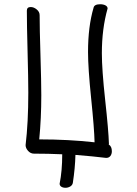

<svg xmlns="http://www.w3.org/2000/svg" viewBox="-20 -722 645 901"><path d="M321.8 136.2Q319.8 147 309.6 153.1Q299.3 159.2 287.1 159.2Q275.4 159.2 267.6 154.1Q259.8 148.9 259.8 140.1Q272 80.1 272 2Q206.1 -1 139.2 -1Q123.5 -1 111.8 -13.9Q100.1 -26.9 100.1 -41Q112.8 -146.5 112.8 -287.1Q112.8 -350.6 109.4 -479.2Q106 -607.9 106 -671.9Q106 -689 124 -689Q138.7 -689 152.3 -677.7Q166 -666.5 166 -650.9Q166 -588.9 169.9 -463.4Q173.8 -337.9 173.8 -274.9Q173.8 -166 164.1 -67.9Q302.2 -67.9 423.8 -54.2Q422.4 -118.2 407.7 -260.5Q393.1 -402.8 393.1 -478Q393.1 -597.2 418.9 -685.1Q421.9 -702.1 450.2 -702.1Q464.8 -702.1 474.9 -696.8Q484.9 -691.4 484.9 -682.1Q458 -586.9 458 -472.2Q458 -395.5 473.6 -252.4Q489.3 -109.4 491.2 -46.9Q491.2 -46.4 490.7 -45.4Q490.2 -44.4 490.2 -43.9Q504.9 -35.2 504.9 -12.2Q504.9 1 498 10Q491.2 19 478 19Q418.9 11.7 334 4.9Q332.5 66.4 321.8 136.2Z"/></svg>

Font: Zhizn
Style: Regular
Weight: 400
Designer: Peter Zharnov
Foundry: Peter Zharnov
Version: Version 1.000